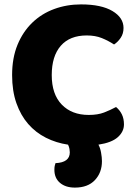

<svg xmlns="http://www.w3.org/2000/svg" viewBox="-20 -645 611 872"><path d="M374 -484Q297 -484 256 -437Q215 -390 215 -304Q215 -217 260.5 -170Q306 -123 383 -123Q424 -123 452.5 -134Q481 -145 507 -159Q524 -145 533.5 -125.5Q543 -106 543 -80Q543 -47 515 -22Q487 3 427 12Q435 26 439 48Q443 70 443 87Q443 139 411 173Q379 207 320 207Q278 207 252.5 185.5Q227 164 227 126Q227 115 228.5 108.5Q230 102 232 96Q297 93 297 47Q297 41 295.5 31.5Q294 22 289 12Q235 4 188.5 -19.5Q142 -43 108 -82Q74 -121 54.5 -176.5Q35 -232 35 -304Q35 -382 59.5 -441.5Q84 -501 126.5 -542Q169 -583 226 -604Q283 -625 348 -625Q440 -625 490.5 -595Q541 -565 541 -518Q541 -492 528 -473Q515 -454 498 -443Q472 -460 442.5 -472Q413 -484 374 -484Z"/></svg>

Font: Baloo Bhai
Style: Regular
Weight: 400
Designer: Supriya Tembe, Noopur Datye and Ek Type
Foundry: Ek Type
Version: Version 1.443;PS 1.000;hotconv 16.6.51;makeotf.lib2.5.65220;